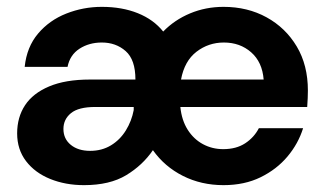

<svg xmlns="http://www.w3.org/2000/svg" viewBox="-20 -528 941 560"><path d="M225 12Q171 12 126.5 -6Q82 -24 56 -58Q30 -92 30 -139Q30 -186 53 -221Q76 -256 123.5 -276Q171 -296 242 -296H375Q375 -354 346.5 -379Q318 -404 277 -404Q240 -404 212 -386Q184 -368 177 -333H52Q58 -391 91 -430Q124 -469 173.5 -488.5Q223 -508 277 -508Q336 -508 382 -489.5Q428 -471 456 -436Q489 -470 534.5 -489Q580 -508 632 -508Q702 -508 757.5 -477.5Q813 -447 845.5 -392.5Q878 -338 878 -264Q878 -254 877.5 -242Q877 -230 876 -216H506Q510 -177 527.5 -149.5Q545 -122 572 -107.5Q599 -93 631 -93Q669 -93 695 -110Q721 -127 735 -154H864Q850 -109 818.5 -71.5Q787 -34 740 -11Q693 12 632 12Q567 12 513.5 -15Q460 -42 426 -90Q396 -46 348 -17Q300 12 225 12ZM243 -88Q277 -88 303.5 -104Q330 -120 347 -147.5Q364 -175 370 -207V-216H258Q209 -216 187 -198Q165 -180 165 -152Q165 -123 186.5 -105.5Q208 -88 243 -88ZM508 -296H749Q745 -347 712.5 -375.5Q680 -404 633 -404Q588 -404 553 -377Q518 -350 508 -296Z"/></svg>

Font: Rethink Sans
Style: Bold
Weight: 700
Designer: The Rethink Sans project authors (Hans Thiessen). DM Sans designed by Colophon Foundry.
Foundry: Rethink Communications LLC
Version: Version 1.001